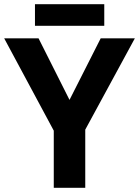

<svg xmlns="http://www.w3.org/2000/svg" viewBox="-20 -897 664 917"><path d="M312 -419.9 460.9 -713.9H624L387.2 -277.8V0H236.8V-272.9L0 -713.9H164.1ZM478 -877V-773.9H147V-877Z"/></svg>

Font: Open Sans
Style: Bold
Weight: 700
Designer: Monotype Design Team
Foundry: Monotype Imaging Inc.
Version: Version 3.000; ttfautohint (v1.8.4)